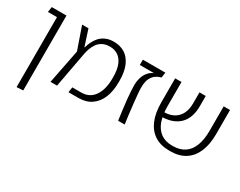

<svg xmlns="http://www.w3.org/2000/svg" viewBox="-93 -1068 2164 1730"><g transform="rotate(30 989.0 -202.5)"><path d="M141 194V-589H208V190ZM47 -534 55 -589H184V-534Z M382 0 452 -355 371 -589H437L491 -422H493Q502 -453 516.5 -484Q531 -515 554.5 -541Q578 -567 613.5 -583Q649 -599 698 -599Q763 -599 811.5 -569Q860 -539 888 -477Q916 -415 916 -318V-304Q916 -211 888 -143Q860 -75 805.5 -37.5Q751 0 672 0H569L577 -55H669Q757 -55 803.5 -123Q850 -191 850 -304V-318Q850 -398 829 -447.5Q808 -497 771.5 -520Q735 -543 689 -543Q644 -543 613 -526.5Q582 -510 563 -483Q544 -456 533 -424Q522 -392 517 -362L450 0Z M1085 -1Q1079 -46 1072 -97.5Q1065 -149 1060 -198.5Q1055 -248 1052.5 -289Q1050 -330 1050 -356Q1050 -387 1059 -422Q1068 -457 1090.5 -487.5Q1113 -518 1152 -535L1229 -534Q1178 -520 1153.5 -491Q1129 -462 1121.5 -428Q1114 -394 1115 -362Q1115 -336 1119 -293Q1123 -250 1128.5 -199Q1134 -148 1140.5 -96Q1147 -44 1153 -1ZM1003 -534V-589H1237L1229 -534Z M1617 2Q1527 2 1465 -38Q1403 -78 1371 -154Q1339 -230 1339 -339V-589H1405V-337Q1405 -245 1429 -180.5Q1453 -116 1500.5 -83Q1548 -50 1616 -50H1628Q1699 -51 1747 -83.5Q1795 -116 1819.5 -180Q1844 -244 1844 -337V-589H1910V-339Q1910 -230 1877.5 -154Q1845 -78 1782.5 -38Q1720 2 1629 2ZM1388 -228 1383 -275Q1450 -272 1496.5 -294.5Q1543 -317 1567.5 -363Q1592 -409 1592 -475V-589H1657V-479Q1657 -420 1639.5 -372Q1622 -324 1588 -291.5Q1554 -259 1503.5 -242.5Q1453 -226 1388 -228Z"/></g></svg>

Font: Noto Sans Hebrew Thin Light
Style: Regular
Weight: 300
Version: Version 3.001